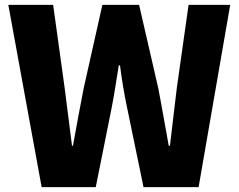

<svg xmlns="http://www.w3.org/2000/svg" viewBox="-20 -764 975 784"><path d="M150 0H371L436 -324C447 -381 456 -441 465 -497H470C477 -441 487 -381 499 -324L566 0H791L920 -744H750L702 -405C693 -328 683 -249 674 -169H669C654 -249 641 -329 626 -405L548 -744H398L322 -405C307 -328 292 -248 278 -169H274L244 -405L197 -744H14Z"/></svg>

Font: Noto Sans CJK KR Black
Style: Regular
Weight: 900
Designer: Ryoko NISHIZUKA (kana & ideographs); Paul D. Hunt (Latin, Greek & Cyrillic); Wenlong ZHANG (bopomofo); Sandoll Communica
Foundry: Adobe Systems Incorporated
Version: Version 1.004;PS 1.004;hotconv 1.0.82;makeotf.lib2.5.63406